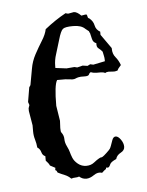

<svg xmlns="http://www.w3.org/2000/svg" viewBox="-42 -497 413 541"><g transform="rotate(-5 165.0 -226.5)"><path d="M255.9 -391.6 284.2 -351.6V-349.6Q284.2 -335 292.5 -325.2Q300.8 -315.4 305.7 -301.8Q302.7 -297.9 299.8 -294.9Q296.9 -292 294.9 -287.1Q288.1 -285.2 285.2 -285.2L269.5 -286.1Q263.7 -286.1 259.8 -283.2Q254.9 -286.1 248 -286.1H236.3Q226.6 -286.1 219.7 -289.1Q215.8 -288.1 213.9 -283.2Q211.9 -278.3 200.2 -278.8Q188.5 -279.3 183.1 -277.8Q177.7 -276.4 174.8 -274.9Q171.9 -273.4 166 -273.4L146.5 -275.4H123Q114.3 -261.7 114.3 -203.1L121.1 -160.2L120.1 -139.6Q120.1 -128.9 122.1 -127Q128.9 -118.2 128.9 -107.9Q128.9 -97.7 134.3 -86.9Q139.6 -76.2 141.1 -69.8Q142.6 -63.5 146.5 -53.7Q150.4 -43.9 160.6 -35.6Q170.9 -27.3 184.1 -27.3Q197.3 -27.3 206.5 -34.7Q215.8 -42 221.2 -44.9Q226.6 -47.9 227.5 -47.4Q228.5 -46.9 231.9 -48.8Q235.4 -50.8 243.7 -58.6Q252 -66.4 253.9 -69.3Q255.9 -72.3 257.8 -77.6Q259.8 -83 263.2 -92.8Q266.6 -102.5 273.4 -102.5Q280.3 -102.5 287.6 -92.3Q294.9 -82 294.9 -71.8Q294.9 -61.5 283.7 -55.7Q272.5 -49.8 269.5 -39.1Q253.9 -32.2 251.5 -25.9Q249 -19.5 246.6 -18.1Q244.1 -16.6 243.2 -17.1Q242.2 -17.6 240.2 -17.6Q238.3 -17.6 238.3 -13.7Q232.4 -9.8 226.6 -3.9Q214.8 -7.8 203.1 0.5Q191.4 8.8 180.7 8.8Q169.9 8.8 161.1 1Q156.2 2.9 150.4 2.9Q144.5 2.9 138.7 4.9Q130.9 -2.9 121.1 -6.8Q111.3 -10.7 101.6 -15.6Q99.6 -21.5 97.2 -22Q94.7 -22.5 96.7 -29.3Q92.8 -31.2 89.4 -33.2Q85.9 -35.2 82 -37.1Q79.1 -43.9 71.3 -51.8V-64.5Q63.5 -67.4 61 -76.7Q58.6 -85.9 50.8 -90.8Q49.8 -102.5 46.4 -113.8Q43 -125 43 -136.7V-154.3L36.1 -195.3V-203.1L39.1 -211.9L36.1 -220.7L43 -261.7L46.9 -267.6Q51.8 -293 55.2 -313.5Q58.6 -334 68.8 -353Q79.1 -372.1 89.8 -389.2Q100.6 -406.2 103.5 -420.9Q132.8 -444.3 163.1 -460.9Q168 -459 170.9 -459L186.5 -461.9Q195.3 -461.9 207 -450.2L217.8 -452.1H221.7Q223.6 -449.2 224.1 -445.3Q224.6 -441.4 228.5 -440.4Q239.3 -431.6 241.7 -419.4Q244.1 -407.2 255.9 -400.4ZM228.5 -309.6 261.7 -316.4V-320.3Q261.7 -326.2 260.3 -332Q258.8 -337.9 257.8 -343.8Q252 -350.6 246.6 -354.5Q241.2 -358.4 242.2 -369.1Q233.4 -372.1 231 -381.8Q228.5 -391.6 226.6 -400.4Q224.6 -400.4 224.6 -404.3Q217.8 -409.2 214.8 -412.1Q204.1 -422.9 181.2 -422.9Q158.2 -422.9 151.9 -417.5Q145.5 -412.1 138.7 -388.2Q131.8 -364.3 126.5 -348.1Q121.1 -332 121.1 -315.4V-309.6L152.3 -305.7L174.8 -307.6L182.6 -305.7L198.2 -309.6L211.9 -307.6L219.7 -311.5Z"/></g></svg>

Font: Mountains of Christmas
Style: Regular
Weight: 400
Designer: Crystal Kluge
Foundry: Font Diner, Inc DBA Tart Workshop
Version: Version 1.002